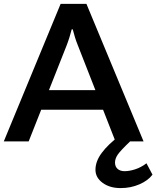

<svg xmlns="http://www.w3.org/2000/svg" viewBox="-26 -735 813 998"><path d="M-6.3 0H123L320.8 -500Q329.1 -521.5 335.4 -542.5Q341.8 -563.5 346.7 -582.5H352.1Q356.9 -563.5 363.3 -542.5Q369.6 -521.5 378.4 -500L574.2 0H720.2L423.3 -714.8H289.1ZM134.3 -164.6H571.8L534.7 -266.6H170.4ZM470.2 147.5Q470.2 188 507.3 215.3Q544.4 242.7 601.1 242.7Q653.8 242.7 698.7 223.1Q743.7 203.6 766.6 172.9L735.4 113.8Q707 135.3 676.8 145Q646.5 154.8 622.1 154.8Q598.6 154.8 585.2 142.8Q571.8 130.9 571.8 109.9Q571.8 89.8 585.9 68.8Q600.1 47.9 652.3 -2L596.2 -30.3Q535.6 15.6 502.9 59.6Q470.2 103.5 470.2 147.5Z"/></svg>

Font: Roboto Flex
Style: wght 600 wdth 140 opsz 13.0 GRAD 0.00 slnt 0.00 XTRA 468 XOPQ 96 YOPQ 79 YTLC 514 YTUC 712 YTAS 750 YTDE -203.00 YTFI 738
Weight: 600
Width: 8
Designer: Berlow after Robertson
Foundry: Google
Version: Version 3.100